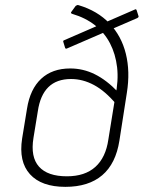

<svg xmlns="http://www.w3.org/2000/svg" viewBox="-20 -714 558 746"><path d="M234 12Q141 12 96.5 -37Q52 -86 66 -176L85 -292Q97 -368 140 -408Q183 -448 253 -448Q303 -448 348.5 -425.5Q394 -403 438 -357L431 -310Q389 -360 345.5 -383.5Q302 -407 256 -407Q200 -407 168 -375.5Q136 -344 127 -282L110 -178Q98 -104 131.5 -66.5Q165 -29 240 -29Q310 -29 350.5 -65.5Q391 -102 401 -172L428 -339Q441 -401 435 -452.5Q429 -504 407.5 -545.5Q386 -587 349 -616Q312 -645 261 -660Q257 -661 256 -663.5Q255 -666 258 -669L274 -691Q277 -693 279.5 -694Q282 -695 285 -694Q359 -672 405.5 -623Q452 -574 469 -505Q486 -436 473 -354L444 -168Q430 -78 377 -33Q324 12 234 12ZM241 -526Q235 -523 233 -528L226 -551Q225 -554 226 -555.5Q227 -557 230 -558L504 -677Q509 -680 511 -674L518 -652Q519 -649 518 -647.5Q517 -646 514 -644Z"/></svg>

Font: Sofia Sans ExtraLight
Style: Italic
Weight: 250
Italic angle: -9°
Version: Version 4.100-B